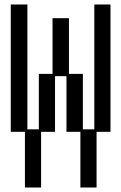

<svg xmlns="http://www.w3.org/2000/svg" viewBox="-20 -807 540 855"><path d="M91 -220H28V-787H102V-231H153V-478H214V-726H287V-478H349V-231H400V-787H472V-220H410V28H338V-220H276V-468H225V-220H163V28H91Z"/></svg>

Font: DotGothic16
Style: Regular
Weight: 400
Designer: Fontworks Inc.
Foundry: Fontworks Inc.
Version: Version 1.100